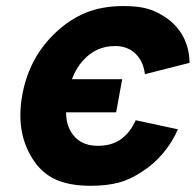

<svg xmlns="http://www.w3.org/2000/svg" viewBox="-20 -598 648 634"><path d="M428 -201 567.5 -171Q549 -128.5 518.8 -92.5Q488.5 -56.5 451 -32.5Q409.5 -4.5 371.5 5Q333 15.5 279 15.5Q208 15.5 161.2 -6.5Q114.5 -28.5 85.5 -77Q32.5 -162.5 53 -281Q74 -402.5 157.5 -484.5Q206.5 -532.5 261.5 -555.2Q316.5 -578 386.5 -578Q434 -578 464 -570Q494 -562.5 527 -540.5Q563 -516.5 584 -478.5Q605 -440.5 606 -390.5L458.5 -353Q453.5 -395.5 428 -420Q402 -446 360.5 -446Q297 -446 255 -399Q232 -374.5 217.5 -336.5H383.5L363.5 -227H198Q198.5 -190 213.5 -164.5Q240.5 -116.5 303 -116.5Q351 -116.5 382.5 -140.5Q398 -153 408.5 -167Q419 -181 428 -201Z"/></svg>

Font: Russisch Sans ExtraBold
Style: Italic
Weight: 800
Width: 4
Italic angle: -10°
Designer: Michael Sharanda (font) & Cristiano Sobral (main changes)
Foundry: Michael Sharanda
Version: Version 2.00;September 8, 2020;FontCreator 13.0.0.2681 64-bi